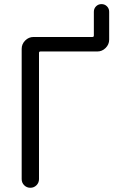

<svg xmlns="http://www.w3.org/2000/svg" viewBox="-20 -932 603 930"><path d="M508.8 -740.2Q508.8 -716.8 491.7 -699.7Q474.6 -682.6 451.2 -682.6H175.8Q168.9 -682.6 168.9 -675.8V-64.5Q168.9 -46.9 156.7 -34.7Q144.5 -22.5 127 -22.5Q109.4 -22.5 97.2 -34.7Q85 -46.9 85 -64.5V-695.3Q85 -718.8 102.1 -735.8Q119.1 -752.9 142.6 -752.9H427.7Q434.6 -752.9 434.6 -759.8V-875Q434.6 -890.6 445.3 -901.4Q456.1 -912.1 471.7 -912.1Q487.3 -912.1 498 -901.4Q508.8 -890.6 508.8 -875Z"/></svg>

Font: Gen Jyuu Gothic P Normal
Style: Regular
Weight: 300
Designer: [Source Han Sans]
Ryoko NISHIZUKA  (kana & ideographs); Paul D. Hunt (Latin, Greek & Cyrillic); Wenlong ZHANG  (bopomofo
Version: Version 1.002.20150607